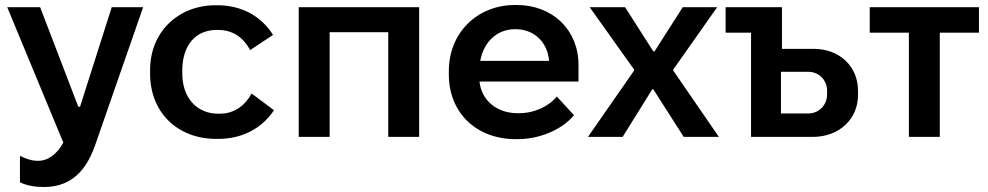

<svg xmlns="http://www.w3.org/2000/svg" viewBox="-20 -549 3963 770"><path d="M156 201C282 201 334 113 363 29L554 -520H428L301 -121H294L141 -520H9L234 23C208 69 174 96 132 96C107 96 84 88 60 76V182C89 197 128 201 156 201Z M847 8H854C955 8 1031 -36 1079 -107L989 -174C962 -125 920 -93 860 -93H855C770 -93 711 -156 711 -255V-265C711 -368 764 -429 850 -429H853C912 -429 955 -401 983 -348L1075 -409C1029 -482 952 -528 851 -528H845C694 -528 582 -420 582 -269V-253C582 -100 690 8 847 8Z M1178 0H1302V-420H1537V0H1661V-520H1178Z M2048 9H2057C2143 9 2233 -28 2282 -87L2213 -162C2183 -124 2125 -95 2061 -95H2056C1972 -95 1912 -146 1903 -221V-222H2300V-289C2300 -429 2196 -529 2052 -529H2046C1893 -529 1780 -417 1780 -264V-250C1780 -97 1890 9 2048 9ZM1906 -305C1920 -382 1974 -432 2046 -432H2047C2123 -432 2176 -379 2182 -305Z M2338 0H2477L2596 -191H2600L2722 0H2863L2680 -266V-270L2856 -520H2718L2605 -343H2600L2487 -520H2345L2523 -270V-266Z M2992 0H3240C3346 0 3421 -72 3421 -168V-185C3421 -282 3348 -353 3244 -353H3116V-520H2890V-418H2992ZM3112 -94V-261H3222C3264 -261 3297 -228 3297 -185V-171C3297 -127 3264 -94 3222 -94Z M3625 0H3749V-418H3906V-520H3468V-418H3625Z"/></svg>

Font: Fixel Display SemiBold
Style: Regular
Weight: 600
Designer: AlfaBravo + MacPaw
Foundry: Kyrylo Tkachov, Marchela Mozhyna, Serhii Makarenko, Maria Weinstein, Zakhar Kryvoshyya
Version: Version 1.211